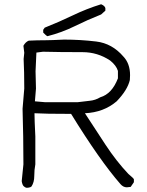

<svg xmlns="http://www.w3.org/2000/svg" viewBox="-20 -886 690 902"><path d="M203 -716Q197 -718 183 -733V-746L190 -756Q258 -783 322.5 -814Q387 -845 455 -866Q472 -859 475 -848V-836L455 -818Q392 -793 331 -763Q270 -733 203 -716ZM346 -406Q374 -410 401 -412.5Q428 -415 451 -429Q506 -445 534 -518V-553Q526 -579 497 -602Q438 -641 368 -641Q258 -641 182 -643L151 -639L147 -551L149 -470L144 -410L190 -406ZM111 -4H103Q97 -6 91 -11.5Q85 -17 82 -35L90 -114Q90 -245 86 -375L94 -470Q94 -549 91 -609L94 -638L90 -671Q100 -689 115 -695Q153 -697 196 -697Q219 -697 281 -700Q357 -700 432 -691Q507 -682 560 -620Q591 -587 591 -533L590 -510Q579 -463 528 -410Q467 -358 379 -354Q423 -286 475 -207Q527 -128 583 -69Q607 -49 609 -44V-30L594 -8L576 -6Q559 -6 546 -21Q449 -132 314 -351Q190 -351 142 -354Q142 -324 146 -245V-114Q141 -88 141 -59Q141 -30 128 -10Q123 -6 118.5 -5.5Q114 -5 111 -4Z"/></svg>

Font: Yozai
Style: Regular
Weight: 400
Designer: LXGW / Y.OzVox
Foundry: LXGW / Y.OzVox
Version: Version 0.861;October 22, 2024